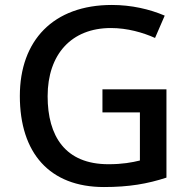

<svg xmlns="http://www.w3.org/2000/svg" viewBox="-20 -744 767 774"><path d="M393 -384V-291H544V-97C511 -89 474 -82 417 -82C243 -82 172 -195 172 -356C172 -525 268 -631 427 -631C493 -631 556 -613 605 -591L644 -681C583 -707 510 -724 431 -724C195 -724 60 -581 60 -357C60 -127 180 10 399 10C500 10 575 -3 651 -28V-384Z"/></svg>

Font: Noto Sans Arabic UI Md
Style: Regular
Weight: 500
Designer: Monotype Design Team, Nadine Chahine and Nizar Qandah
Foundry: Monotype Imaging Inc.
Version: Version 2.010